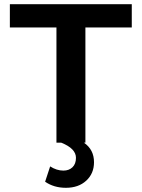

<svg xmlns="http://www.w3.org/2000/svg" viewBox="-20 -680 675 915"><path d="M387 -549V0H380Q428 33 428 93Q428 147 391 181Q354 215 294 215Q237 215 195 186L219 113Q250 133 282 133Q309 133 325.5 117Q342 101 342 72Q342 28 272 0H249V-549H27V-660H608V-549Z"/></svg>

Font: Elaine Sans SemiBold
Style: Regular
Weight: 600
Designer: Wei Huang
Foundry: Wei Huang
Version: Version 2.001;December 24, 2019;FontCreator 12.0.0.2547 64-b